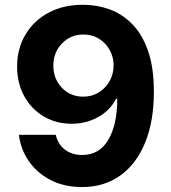

<svg xmlns="http://www.w3.org/2000/svg" viewBox="-20 -758 703 789"><path d="M322.3 -738.3Q378.4 -738.3 430.4 -719.5Q482.4 -700.7 523.4 -658.9Q564.5 -617.2 588.4 -548.8Q612.3 -480.5 612.3 -380.9Q612.3 -258.3 575.9 -170.7Q539.6 -83 473.4 -36.1Q407.2 10.7 317.4 10.7Q244.6 10.7 188.7 -17.8Q132.8 -46.4 98.9 -95.2Q64.9 -144 57.6 -204.1H209Q217.8 -165.5 246.6 -143.3Q275.4 -121.1 317.4 -121.1Q388.2 -121.1 425 -183.3Q461.9 -245.6 461.9 -352.1H457Q432.6 -304.2 383.3 -276.9Q334 -249.5 274.4 -249.5Q210 -249.5 159.2 -279.8Q108.4 -310.1 79.3 -363.3Q50.3 -416.5 50.3 -484.4Q50.3 -558.1 84.5 -615.7Q118.7 -673.3 179.9 -706.1Q241.2 -738.8 322.3 -738.3ZM199.2 -488.3Q199.2 -434.1 234.1 -397.5Q269 -360.8 322.3 -360.8Q357.9 -360.8 386 -378.2Q414.1 -395.5 430.4 -424.8Q446.8 -454.1 446.8 -489.3Q446.8 -523.9 430.7 -552.7Q414.6 -581.5 386.7 -598.9Q358.9 -616.2 323.2 -616.2Q270 -616.2 234.6 -579.3Q199.2 -542.5 199.2 -488.3Z"/></svg>

Font: Konkhmer Sleokchher
Style: Regular
Weight: 400
Designer: Suon May Sophanith
Version: Version 1.000; ttfautohint (v1.8.4.7-5d5b);gftools[0.9.23]